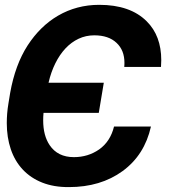

<svg xmlns="http://www.w3.org/2000/svg" viewBox="-20 -757 737 787"><path d="M262.4 9.9Q200.6 10.3 153.2 -8.5Q105.8 -27.3 73.3 -62Q40.8 -96.6 24.3 -145.2Q7.8 -193.9 7.8 -252.5Q7.8 -271.7 9.4 -291.7Q11 -311.8 14.6 -333.1L21.7 -376.4Q42.3 -491.8 93.4 -571Q144.9 -650.2 218 -692.8Q294.4 -737.2 386.7 -737.2Q513.8 -737.2 581.3 -669.7Q641 -610.4 641 -510.3Q641 -496.8 639.9 -482.6H489.3Q489.7 -487.2 489.9 -491.5Q490.1 -495.7 490.1 -499.6Q490.1 -551.1 457.7 -581.3Q425.1 -612.2 366.5 -612.2Q332 -612.2 302.2 -598.2Q272.4 -584.2 248.4 -558.6Q224.4 -533 206.7 -497.2Q188.9 -461.3 179 -418H405.5L384.9 -294.4H158.4Q157.7 -286.2 157.3 -278.6Q157 -271 157 -263.5Q157 -201.3 183.6 -161.9Q216.6 -112.9 283 -112.9Q340.9 -112.9 386.4 -144.5Q432.2 -176.8 447.4 -238.3H598.7Q572.8 -121.8 482.6 -55.8Q392.4 9.9 262.4 9.9Z"/></svg>

Font: Linik Sans
Style: Bold Italic
Weight: 700
Italic angle: 9°
Designer: Fonts by Rasmus Andersson / Changes by Cristiano Sobral with parts from Marc Monis
Foundry: rsms
Version: Version 3.020; ttfautohint (v1.6)